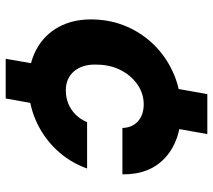

<svg xmlns="http://www.w3.org/2000/svg" viewBox="-56 -584 731 658"><g transform="rotate(90 309.0 -255.5)"><path d="M182 90 213 -89H350L318 90ZM271 -421 303 -601H440L408 -421ZM269 12Q200 12 149.5 -15.5Q99 -43 72.5 -92.5Q46 -142 47 -207Q48 -271 72 -326Q96 -381 138.5 -422.5Q181 -464 237.5 -487.5Q294 -511 361 -511Q460 -511 519.5 -458Q579 -405 578 -310H419Q418 -344 396 -363.5Q374 -383 338 -383Q301 -383 270 -361.5Q239 -340 220.5 -303.5Q202 -267 202 -221Q201 -197 207 -177.5Q213 -158 224.5 -144.5Q236 -131 252.5 -123.5Q269 -116 290 -116Q315 -116 336.5 -125Q358 -134 374 -150.5Q390 -167 399 -189H558Q536 -128 493 -83Q450 -38 392.5 -13Q335 12 269 12Z"/></g></svg>

Font: DM Sans 20pt Black
Style: Italic
Weight: 900
Italic angle: -10°
Version: Version 4.004;gftools[0.9.30]